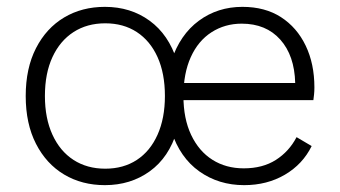

<svg xmlns="http://www.w3.org/2000/svg" viewBox="-20 -530 992 560"><path d="M286 10Q219 10 167 -21Q115 -52 85 -110.5Q55 -169 55 -250Q55 -331 85 -389.5Q115 -448 167 -479Q219 -510 286 -510Q361 -510 416.5 -469.5Q472 -429 496 -353H480Q505 -429 560 -469.5Q615 -510 687 -510Q753 -510 799.5 -480Q846 -450 871.5 -397Q897 -344 897 -275Q897 -264 896 -254.5Q895 -245 894 -238H496V-288H841Q839 -368 797.5 -414.5Q756 -461 685 -461Q636 -461 597 -436Q558 -411 536.5 -363.5Q515 -316 515 -250Q515 -184 537.5 -136.5Q560 -89 599.5 -64Q639 -39 691 -39Q746 -39 784.5 -63.5Q823 -88 845 -130L889 -104Q863 -51 811 -20.5Q759 10 692 10Q618 10 561.5 -30Q505 -70 480 -147L496 -148Q473 -71 417 -30.5Q361 10 286 10ZM287 -38Q340 -38 379 -63.5Q418 -89 439.5 -137Q461 -185 461 -250Q461 -316 439.5 -363.5Q418 -411 379 -436.5Q340 -462 287 -462Q234 -462 194.5 -436.5Q155 -411 133 -363.5Q111 -316 111 -250Q111 -185 133 -137Q155 -89 194.5 -63.5Q234 -38 287 -38Z"/></svg>

Font: Kantumruy Pro Light
Style: Regular
Weight: 300
Version: Version 1.002